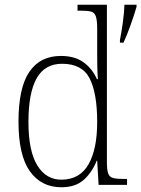

<svg xmlns="http://www.w3.org/2000/svg" viewBox="-20 -780 596 810"><path d="M239 10Q154 10 106 -57.5Q58 -125 58 -267Q58 -409 103.5 -476.5Q149 -544 237 -544Q295 -544 332 -517.5Q369 -491 389 -446H393Q391 -471 390.5 -498Q390 -525 390 -548V-658Q390 -694 384.5 -710.5Q379 -727 364.5 -731Q350 -735 322 -735H307V-760H431V-95Q431 -63 436.5 -48Q442 -33 457.5 -29Q473 -25 503 -25H516V0H396L390 -102H388Q368 -52 333 -21Q298 10 239 10ZM241 -22Q317 -23 353.5 -87Q390 -151 390 -265Q390 -386 358.5 -448.5Q327 -511 242 -511Q169 -511 134.5 -449.5Q100 -388 100 -265Q100 -143 137.5 -82Q175 -21 241 -22ZM486 -611Q493 -647 498.5 -687Q504 -727 505 -760H556V-751Q547 -720 531.5 -676Q516 -632 501 -600H486Z"/></svg>

Font: Noto Serif Armenian SemiCondensed ExtraLight
Style: Regular
Weight: 200
Width: 4
Designer: Monotype Design Team
Foundry: Monotype Imaging Inc.
Version: Version 2.008; ttfautohint (v1.8.4.7-5d5b)